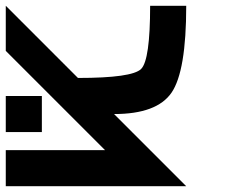

<svg xmlns="http://www.w3.org/2000/svg" viewBox="-20 -645 790 665"><path d="M125 -312.5V-187.5H0V-312.5ZM0 0V-125H343.8L0 -468.8V-625L250 -375Q437.5 -375 468.8 -406.2Q500 -437.5 500 -625H625Q625 -398.4 574.2 -324.2Q523.4 -250 375 -250L625 0Z"/></svg>

Font: CraftyPE
Style: Regular
Weight: 400
Designer: Erek Butcher
Foundry: Haunted Coop
Version: Version 0.018;April 4, 2024;FontCreator 15.0.0.2962 64-bit